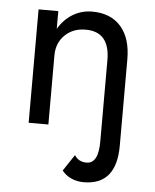

<svg xmlns="http://www.w3.org/2000/svg" viewBox="-51 -513 626 776"><g transform="rotate(5 262.5 -125.0)"><path d="M317 220Q290 220 266.5 209.5Q243 199 229 180L273 114Q289 140 322 140Q370 140 370 50V-280Q370 -395 272 -395Q221 -395 188 -363Q155 -331 155 -280V0H75V-460H155V-388Q178 -427 213.5 -448.5Q249 -470 292 -470Q367 -470 408.5 -423Q450 -376 450 -290V60Q450 220 317 220Z"/></g></svg>

Font: Jost*
Style: Regular
Weight: 400
Version: Version 3.7